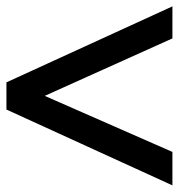

<svg xmlns="http://www.w3.org/2000/svg" viewBox="-20 -552 605 597"><path d="M516.1 -532.2V-432.6L119.1 -253.9L516.1 -79.6V24.4L0 -211.4V-295.9Z"/></svg>

Font: Aswaq
Style: Regular
Weight: 400
Designer: Husham Jawad
Version: Version 1.000;November 3, 2021;FontCreator 14.0.0.2814 32-bi